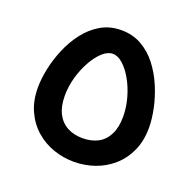

<svg xmlns="http://www.w3.org/2000/svg" viewBox="-119 -788 932 916"><g transform="rotate(20 347.0 -330.0)"><path d="M347 4Q293 4 242.5 -13.5Q192 -31 152 -66Q112 -101 88.5 -152.5Q65 -204 65 -271Q65 -315 76 -367.5Q87 -420 109 -472Q131 -524 164.5 -567.5Q198 -611 243.5 -637.5Q289 -664 347 -664Q405 -664 450.5 -638Q496 -612 529.5 -568.5Q563 -525 585 -472.5Q607 -420 618 -367.5Q629 -315 629 -271Q629 -204 605.5 -152.5Q582 -101 542 -66Q502 -31 451.5 -13.5Q401 4 347 4ZM347 -116Q393 -116 426 -134Q459 -152 477 -188.5Q495 -225 495 -278Q495 -325 482 -372Q469 -419 447 -458Q425 -497 399 -520.5Q373 -544 347 -544Q321 -544 295 -520.5Q269 -497 247 -457.5Q225 -418 212 -371.5Q199 -325 199 -278Q199 -225 217 -189Q235 -153 268.5 -134.5Q302 -116 347 -116Z"/></g></svg>

Font: Titillium Web
Style: Bold
Weight: 700
Designer: Mohamed Gaber, Accademia di Belle Arti di Urbino
Foundry: Kief Type Foundry, Accademia di Belle Arti di Urbino
Version: Version 3.000